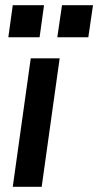

<svg xmlns="http://www.w3.org/2000/svg" viewBox="-20 -717 377 737"><path d="M98 -493H209L140 0H29ZM218 -697H337L319 -574H200ZM29 -697H149L132 -574H12Z"/></svg>

Font: Hanken Grotesk SemiBold
Style: Italic
Weight: 600
Italic angle: -8°
Designer: Alfredo Marco Pradil
Foundry: Hanken Design Co.
Version: Version 3.014